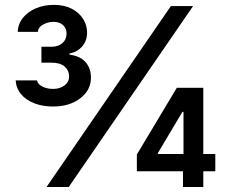

<svg xmlns="http://www.w3.org/2000/svg" viewBox="-20 -752 923 772"><path d="M192.9 -323.7Q151.4 -323.7 117.9 -336.7Q84.5 -349.6 64.7 -373.3Q44.9 -397 43 -428.7H128.9Q131.3 -413.6 150.1 -404.1Q168.9 -394.5 193.4 -394.5Q220.7 -394.5 239.3 -408.4Q257.8 -422.4 257.8 -444.3Q257.8 -468.8 240 -484.4Q222.2 -500 187 -500H146.5V-564H187Q213.9 -564 230.7 -578.6Q247.6 -593.3 247.6 -617.2Q247.6 -638.2 233.4 -651.1Q219.2 -664.1 195.3 -664.1Q172.9 -664.1 153.3 -653.3Q133.8 -642.6 132.3 -624H51.3Q52.7 -656.2 72.5 -680.7Q92.3 -705.1 124.8 -718.8Q157.2 -732.4 196.3 -732.4Q238.3 -732.4 268.1 -717Q297.9 -701.7 314 -676.3Q330.1 -650.9 330.1 -621.6Q330.1 -587.9 310.5 -565.4Q291 -543 259.3 -536.6V-532.2Q302.7 -526.9 324.2 -502Q345.7 -477.1 345.7 -439.5Q345.7 -389.6 302.7 -356.7Q259.8 -323.7 192.9 -323.7ZM167 0 667 -727.5H756.3L256.3 0ZM530.3 -63.5V-130.9L690.9 -398.9H748V-302.2H713.4L615.2 -137.2V-132.8H845.7V-63.5ZM715.8 0V-83.5L717.8 -113.8V-398.9H797.4V0Z"/></svg>

Font: Inter 17pt Medium
Style: Regular
Weight: 500
Version: Version 4.001;git-66647c0bb